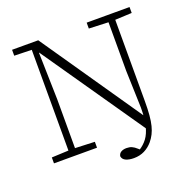

<svg xmlns="http://www.w3.org/2000/svg" viewBox="-139 -809 1057 1069"><g transform="rotate(-20 389.5 -274.5)"><path d="M47 0V-35L158 -40H178L302 -35V0ZM147 0V-652H178L186 -329V0ZM476 125Q448 125 429 116.5Q410 108 407 89Q410 73 423 65.5Q436 58 455 58Q473 58 486.5 64Q500 70 514 83L528 95H518H530L519 93Q548 75 567.5 49Q587 23 597.5 -19.5Q608 -62 608 -126L601 -346V-674H641V-153Q641 -105 638 -70Q635 -35 628.5 -9.5Q622 16 612 35.5Q602 55 588 72Q567 97 539 111Q511 125 476 125ZM601 1 181 -607H167L159 -636L44 -639V-674H199L608 -79H623L622 2ZM611 -634 486 -639V-674H740V-639L631 -634Z"/></g></svg>

Font: Source Serif 4 Light
Style: Regular
Weight: 300
Designer: Frank Grießhammer
Foundry: Adobe Systems Incorporated
Version: Version 4.004;hotconv 1.0.116;makeotfexe 2.5.65601